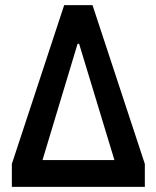

<svg xmlns="http://www.w3.org/2000/svg" viewBox="-20 -725 607 745"><path d="M26 0V-89L229 -705H339L542 -89V0ZM281 -555 132 -61 121 -104H448L437 -61L287 -555Z"/></svg>

Font: Nunito Sans 7pt Condensed
Style: Bold
Weight: 700
Width: 3
Designer: Vernon Adams
Foundry: Vernon Adams
Version: Version 3.101;gftools[0.9.27]